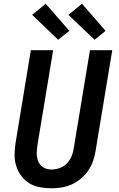

<svg xmlns="http://www.w3.org/2000/svg" viewBox="-20 -1005 640 1033"><path d="M257 8Q224 8 193 2Q162 -4 137 -19.5Q112 -35 94 -59.5Q76 -84 67 -113Q58 -142 58.5 -174Q59 -206 64 -238L146 -735H266L181 -222Q179 -207 178 -191.5Q177 -176 179 -161.5Q181 -147 187 -134Q193 -121 203.5 -111.5Q214 -102 228 -97.5Q242 -93 257 -93Q279 -93 301.5 -101Q324 -109 340.5 -126.5Q357 -144 365.5 -165.5Q374 -187 377 -209L464 -735H584L494 -192Q490 -165 480.5 -138Q471 -111 454.5 -87Q438 -63 415.5 -44Q393 -25 366.5 -13Q340 -1 312 3.5Q284 8 257 8ZM489 -791 348 -925 421 -985 548 -839ZM293 -791 153 -925 226 -985 353 -839Z"/></svg>

Font: Iosevka Aile Oblique
Style: Bold
Weight: 700
Italic angle: -9°
Designer: Belleve Invis
Foundry: Belleve Invis
Version: Version 31.1.0; ttfautohint (v1.8.4)